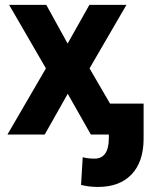

<svg xmlns="http://www.w3.org/2000/svg" viewBox="-20 -548 605 782"><path d="M255.4 -370.6 344.2 -528.3H495.1L344.7 -269.5L501.5 0H350.1L255.9 -166L162.1 0H10.3L167 -269.5L17.1 -528.3H168.5ZM564.9 -126V19.5Q564 112.3 515.4 162.8Q466.8 213.4 379.4 213.4Q341.8 213.4 310.1 205.1L316.9 92.3Q337.9 98.1 364.7 98.1Q423.3 98.1 423.3 14.2V-126Z"/></svg>

Font: Robotiche
Style: Bold
Weight: 700
Designer: Google
Version: Version 2.001150; 2014